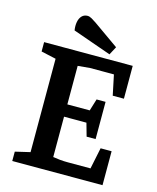

<svg xmlns="http://www.w3.org/2000/svg" viewBox="-123 -926 825 1011"><g transform="rotate(15 289.0 -420.5)"><path d="M42 0V-51L123 -70V-579L42 -597V-648H525V-469H464L441 -579H311L245 -573V-363H367L387 -428H436V-225H387L367 -296H245V-76Q262 -73 283 -71Q304 -69 326 -69H450L474 -185H534V0ZM391 -675 181 -749Q177 -774 181 -795Q185 -816 197 -828.5Q209 -841 228 -841Q238 -841 250.5 -834Q263 -827 276 -818L415 -720Z"/></g></svg>

Font: Faustina SemiBold
Style: Regular
Weight: 600
Designer: Alfonso Garcia
Foundry: http://www.omnibus-type.com
Version: Version 1.200